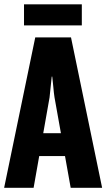

<svg xmlns="http://www.w3.org/2000/svg" viewBox="-24 -890 504 910"><path d="M-4.4 0H135.3L210.9 -428.2Q213.4 -446.3 216.3 -480Q219.2 -513.7 221.2 -526.9H223.6Q225.6 -513.7 228.5 -480Q231.4 -446.3 234.4 -428.2L311 0H460L312.5 -712.9H143.1ZM96.2 -150.4H357.9L337.9 -258.8H115.7ZM89.8 -769.5H363.8V-869.6H89.8Z"/></svg>

Font: Roboto Flex
Style: wght 700 wdth 25 opsz 34 GRAD 0.00 slnt 0.00 XTRA 468 XOPQ 96 YOPQ 79 YTLC 514 YTUC 712 YTAS 750 YTDE -203.00 YTFI 738
Weight: 700
Width: 1
Designer: Berlow after Robertson
Foundry: Google
Version: Version 3.100